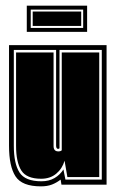

<svg xmlns="http://www.w3.org/2000/svg" viewBox="-20 -655 407 681"><path d="M125 6Q58 6 35 -29.5Q12 -65 12 -138V-495H358V0H198L195 -18Q181 -7 164.5 -0.5Q148 6 125 6ZM127 -12Q154 -12 173.5 -23.5Q193 -35 205 -54L212 -18H341V-478H191V-129Q189 -127 186 -127Q179 -127 179 -139V-478H29V-138Q29 -75 49 -43.5Q69 -12 127 -12ZM126 -21Q74 -21 55.5 -50.5Q37 -80 37 -138V-469H170V-137Q170 -118 187 -118Q195 -118 199 -122V-469H332V-27H219L209 -85Q201 -57 179.5 -39Q158 -21 126 -21ZM75 -542V-635H289V-542ZM89 -556H275V-621H89ZM96 -563V-614H268V-563Z"/></svg>

Font: Alumni Sans Collegiate One SC
Style: Regular
Weight: 400
Designer: Robert E. Leuschke
Foundry: Robert E. Leuschke
Version: Version 1.100